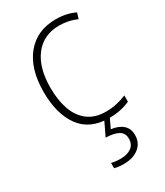

<svg xmlns="http://www.w3.org/2000/svg" viewBox="-194 -618 805 938"><g transform="rotate(-30 208.5 -149.5)"><path d="M269 10Q160 10 107 -63.5Q54 -137 54 -260Q54 -391 115 -465Q176 -539 282 -539Q342 -539 390 -516L380 -483Q356 -494 331 -499Q306 -504 282 -504Q193 -504 143 -439.5Q93 -375 93 -261Q93 -192 111.5 -139Q130 -86 169.5 -55.5Q209 -25 271 -25Q302 -25 331.5 -31.5Q361 -38 387 -49V-14Q364 -3 334 3.5Q304 10 269 10ZM336 144Q336 188 304 214Q272 240 219 240Q188 240 166 234V204Q187 210 218 210Q255 210 278 193.5Q301 177 301 144Q301 113 276 99Q251 85 205 84L245 0H276L247 61Q289 66 312.5 87Q336 108 336 144Z"/></g></svg>

Font: Noto Sans Armenian SemiCondensed ExtraLight
Style: Regular
Weight: 200
Width: 4
Designer: Monotype Design Team
Foundry: Monotype Imaging Inc.
Version: Version 2.008; ttfautohint (v1.8.4.7-5d5b)